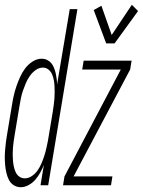

<svg xmlns="http://www.w3.org/2000/svg" viewBox="-38 -773 596 801"><path d="M405 -592 353 -731 385 -749 428 -627 512 -753 538 -727 440 -592ZM49 8Q32 8 19 -0.5Q6 -9 -1 -23Q-8 -37 -11.5 -52.5Q-15 -68 -16.5 -84Q-18 -100 -18 -116.5Q-18 -133 -16.5 -149.5Q-15 -166 -13 -182.5Q-11 -199 -8 -215L12 -335Q15 -355 19.5 -374.5Q24 -394 30.5 -413Q37 -432 45.5 -451Q54 -470 66.5 -487Q79 -504 97.5 -516Q116 -528 135 -528Q148 -528 158.5 -523Q169 -518 176 -509.5Q183 -501 187.5 -489.5Q192 -478 194.5 -467Q197 -456 198.5 -444Q200 -432 200 -420L253 -735H285L163 0H131L145 -85Q139 -69 130 -53Q121 -37 109.5 -23.5Q98 -10 81.5 -1Q65 8 49 8ZM225 0 231 -37 466 -483H305L311 -520H511L505 -483L269 -37H431L425 0ZM66 -29Q81 -29 95.5 -39Q110 -49 119.5 -63Q129 -77 135.5 -92.5Q142 -108 147 -123.5Q152 -139 155.5 -155Q159 -171 162 -186L182 -306Q184 -320 186 -333.5Q188 -347 189 -360.5Q190 -374 190 -387Q190 -400 189.5 -413Q189 -426 186.5 -439Q184 -452 179 -463.5Q174 -475 164 -483Q154 -491 141 -491Q125 -491 110.5 -480.5Q96 -470 86 -455.5Q76 -441 69.5 -425.5Q63 -410 57.5 -394Q52 -378 49 -362Q46 -346 43 -329L23 -209Q21 -196 19 -183Q17 -170 16 -156.5Q15 -143 15 -130Q15 -117 16 -104Q17 -91 19.5 -79Q22 -67 27 -55.5Q32 -44 42 -36.5Q52 -29 66 -29Z"/></svg>

Font: Iosevka SS04 Extralight
Style: Italic
Weight: 200
Italic angle: -9°
Monospace: yes
Designer: Belleve Invis
Foundry: Belleve Invis
Version: Version 19.0.0; ttfautohint (v1.8.4)